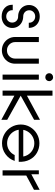

<svg xmlns="http://www.w3.org/2000/svg" viewBox="952 -1708 771 2716"><g transform="rotate(90 1338.0 -349.5)"><path d="M46.9 -136.9V-143.7H123.9V-135.3Q123.9 -99.3 149.2 -75.5Q174.5 -51.7 212.5 -51.7Q249.1 -51.7 274 -75.8Q298.9 -100 298.9 -135.3Q298.9 -172.3 274.5 -196.1Q250.1 -219.9 212.5 -219.9Q165.7 -219.9 128.6 -240.6Q91.5 -261.3 71 -296.5Q50.5 -331.7 50.5 -374.5Q50.5 -416.4 71 -451Q91.5 -485.7 128.4 -505.6Q165.4 -525.6 212.5 -525.6Q258.3 -525.6 294.9 -506.3Q331.5 -487 352.4 -452.8Q373.4 -418.5 373.4 -375.6V-370.7H300.9V-377.5Q300.9 -412.7 275.5 -437Q250.1 -461.3 212.8 -461.3Q175.5 -461.3 150.1 -437Q124.7 -412.7 124.7 -377.5Q124.7 -340.5 149.7 -316.3Q174.7 -292.1 212.5 -291.9Q259.9 -291.1 296.9 -270.6Q333.9 -250.1 354.5 -215.2Q375.1 -180.2 375.1 -137.1Q375.1 -94.8 354.4 -60.4Q333.7 -26.1 296.8 -6.6Q259.9 12.9 212.5 12.9Q139.2 12.9 93.1 -28.6Q46.9 -70.1 46.9 -136.9Z M502.7 -177.8V-513H574.7V-179.3Q574.7 -129.9 608.6 -96Q642.6 -62 691.9 -62Q742 -62 775.2 -95.6Q808.5 -129.2 808.5 -179.3V-513H880.5V-177.8Q880.5 -125.5 855.6 -82.7Q830.7 -39.8 787.4 -14.9Q744.2 10 691.9 10Q639.7 10 596.4 -14.9Q553.2 -39.8 527.9 -82.7Q502.7 -125.5 502.7 -177.8Z M1106.5 -513V0H1034.5V-513ZM1015.4 -660.5Q1015.4 -682.8 1032 -698.7Q1048.7 -714.6 1072 -714.6Q1094.9 -714.6 1111 -698.5Q1127.1 -682.3 1127.1 -660.5Q1127.1 -636.6 1111.1 -620.5Q1095.1 -604.3 1072 -604.3Q1048.7 -604.3 1032 -620.5Q1015.4 -636.6 1015.4 -660.5Z M1272.4 -199.8V-311.7L1671.5 -527.9L1674.3 -526.2V-446L1332.9 -256.3L1674.3 -65.5V14.7L1671.5 16.4ZM1260.7 -706H1332.7V0H1260.7Z M1741 -257Q1741 -329 1776.5 -389.5Q1812 -450 1873 -485.5Q1934 -521 2006 -521Q2079.5 -521 2141.5 -485.5Q2203.5 -449.9 2238.2 -382.9Q2272.9 -315.8 2267.9 -228.3H1773.3V-292.6H2228L2196.2 -256.6Q2197.1 -308.7 2171.9 -353.1Q2146.8 -397.5 2102.7 -423.2Q2058.6 -449 2006 -449Q1953.7 -449 1909.5 -423.3Q1865.3 -397.5 1839.2 -353.4Q1813 -309.2 1813 -256.9Q1813 -204.6 1839.1 -160Q1865.3 -115.4 1909.4 -89.7Q1953.5 -64 2006 -64Q2060.9 -64 2105.4 -92.9Q2149.9 -121.7 2172.7 -171.1H2255.8Q2229.1 -91.3 2160.7 -41.7Q2092.4 8 2006 8Q1934 8 1873 -27.5Q1812 -63 1776.5 -124Q1741 -185 1741 -257Z M2388.7 -513H2444.7V-407L2664.5 -524.5V-444.4L2462.3 -334.8V0H2388.7Z"/></g></svg>

Font: Lineal Thin
Style: Regular
Weight: 200
Designer: Created by Frank Adebiaye with contributions from Anton Moglia & Ariel Martín Pérez
Created by Frank ADEBIAYE with FontF
Foundry: Velvetyne Type Foundry
Version: Version 2.000;Glyphs 3.2 (3227)